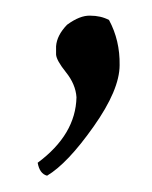

<svg xmlns="http://www.w3.org/2000/svg" viewBox="-20 -83 189 239"><path d="M26.9 119.6Q74.2 84.5 75.2 38.1Q74.2 22 62 6.8Q50.3 -7.8 49.8 -15.1V-25.4Q50.8 -39.1 63.5 -52.2Q79.6 -64 92.3 -63.5Q105.5 -63.5 115.7 -58.1Q129.4 -32.7 128.9 -2Q128.9 28.8 96.4 74.7Q64 120.6 38.6 135.7Q29.3 133.3 26.9 119.6Z"/></svg>

Font: AMoshref-Thulth
Style: Regular
Weight: 400
Designer: Ali Moshref
Foundry: Ali Moshref
Version: Version 0.1